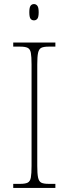

<svg xmlns="http://www.w3.org/2000/svg" viewBox="-20 -923 339 943"><path d="M45 0V-20H79Q104 -20 116 -26Q128 -32 131.5 -51Q135 -70 135 -108V-606Q135 -645 131.5 -663.5Q128 -682 116 -688Q104 -694 79 -694H45V-714H252V-694H219Q194 -694 182.5 -688Q171 -682 167 -663.5Q163 -645 163 -606V-108Q163 -70 167 -51Q171 -32 182.5 -26Q194 -20 219 -20H252V0ZM147 -823Q136 -823 130 -831Q124 -839 124 -863Q124 -886 130 -894.5Q136 -903 147 -903Q157 -903 163.5 -894.5Q170 -886 170 -863Q170 -839 163.5 -831Q157 -823 147 -823Z"/></svg>

Font: Noto Serif Bengali SemiCondensed Thin
Style: Regular
Weight: 100
Width: 4
Designer: Juan Bruce, Universal Thirst, Indian Type Foundry and the Monotype Design Team.
Foundry: Monotype Imaging Inc.
Version: Version 2.003; ttfautohint (v1.8.4.7-5d5b)